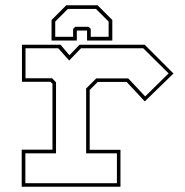

<svg xmlns="http://www.w3.org/2000/svg" viewBox="-20 -710 705 730"><path d="M62.5 0V-141H179.5V-391.5L172 -399H63.5V-540H210L244 -500L282.5 -540H530L639.5 -430.5L530.5 -324.5L461.5 -398.5H351.5L321 -368V-140.5H438V0ZM76.5 -13.5H424.5V-127H307.5V-373.5L346 -412H467.5L532 -343.5L621 -431L524.5 -526.5H288L243 -480L201.5 -526.5H77V-412.5H178L193 -397V-127H76.5ZM351 -690 407 -634V-556H311V-594H272V-556H176V-634L232 -690ZM345 -676H238L190 -628V-570H258V-600L266 -608H317L325 -600V-570H393V-628Z"/></svg>

Font: Tourney Expanded Thin
Style: Regular
Weight: 100
Width: 7
Designer: Tyler Finck
Foundry: Etcetera Type Co
Version: Version 1.010; ttfautohint (v1.8.3)